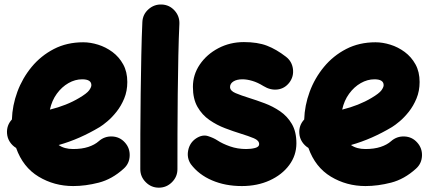

<svg xmlns="http://www.w3.org/2000/svg" viewBox="-20 -763 1940 866"><path d="M537.6 -2Q485.4 45.4 425.5 60.8Q365.7 76.2 310.1 76.2Q224.6 76.2 154.1 33.7Q83.5 -8.8 52.7 -95.7Q35.6 -106 24.4 -123Q13.2 -140.1 11.7 -161.6Q9.3 -197.8 33.7 -224.1Q35.6 -287.1 58.3 -348.9Q81.1 -410.6 122.8 -461.2Q164.6 -511.7 223.1 -542Q281.7 -572.3 355.5 -572.3Q387.7 -572.3 422.4 -561.5Q457 -550.8 487.1 -528.6Q517.1 -506.3 535.6 -472.7Q554.2 -439 554.2 -393.1Q554.2 -352.5 540.3 -318.8Q526.4 -285.2 505.6 -259Q484.9 -232.9 464.1 -215.6Q443.4 -198.2 429.7 -189.9Q384.8 -163.1 338.9 -142.8Q293 -122.6 244.6 -108.9Q270 -90.8 310.1 -90.8Q349.1 -90.8 378.2 -100.3Q407.2 -109.9 425.3 -126Q451.2 -148.9 485.8 -147.5Q520.5 -146 543.5 -120.1Q566.4 -94.7 564.9 -59.8Q563.5 -24.9 537.6 -2ZM350.6 -405.3Q318.8 -405.3 288.8 -388.2Q258.8 -371.1 236.3 -340.3Q213.9 -309.6 205.1 -268.6Q280.3 -287.1 337.4 -321.3Q372.1 -341.8 382.1 -355.7Q392.1 -369.6 392.1 -378.9Q392.1 -405.3 350.6 -405.3Z M709.5 -742.7Q744.1 -741.2 767.3 -715.6Q790.5 -689.9 789.1 -655.3Q786.1 -593.8 784.4 -511.5Q782.7 -429.2 781.7 -338.4Q780.8 -247.6 780.5 -159.7Q780.3 -71.8 780.3 0Q780.3 34.2 755.6 58.8Q731 83.5 696.3 83.5Q662.1 83.5 637.5 58.8Q612.8 34.2 612.8 0Q612.8 -72.3 613 -160.2Q613.3 -248 614.5 -339.6Q615.7 -431.2 617.4 -514.9Q619.1 -598.6 622.1 -663.1Q623.5 -697.8 649.4 -720.9Q675.3 -744.1 709.5 -742.7Z M1284.7 -390.1Q1263.7 -363.3 1231.7 -359.4Q1199.7 -355.5 1168 -375Q1142.1 -391.1 1117.9 -398.2Q1093.8 -405.3 1073.7 -405.3Q1048.3 -405.3 1033 -395.8Q1017.6 -386.2 1017.6 -370.6Q1017.6 -353.5 1042.5 -343Q1067.4 -332.5 1103.5 -321.3Q1136.7 -311 1173.8 -297.1Q1210.9 -283.2 1243.4 -261Q1275.9 -238.8 1296.4 -203.9Q1316.9 -168.9 1316.9 -116.7Q1316.9 -62 1284.4 -18.3Q1252 25.4 1196.3 50.8Q1140.6 76.2 1070.8 76.2Q996.1 76.2 936.3 50.5Q876.5 24.9 840.8 -22.5Q821.8 -50.8 828.9 -85.2Q835.9 -119.6 864.3 -138.7Q892.6 -157.2 918 -149.2Q943.4 -141.1 960.4 -129.9Q983.4 -114.7 1017.3 -102.8Q1051.3 -90.8 1090.8 -90.8Q1112.8 -90.8 1130.9 -95.7Q1148.9 -100.6 1148.9 -112.8Q1148.9 -129.4 1125 -139.4Q1101.1 -149.4 1065.9 -160.2Q1032.7 -170.4 995.4 -184.6Q958 -198.7 924.8 -221.7Q891.6 -244.6 870.8 -280.8Q850.1 -316.9 850.1 -371.1Q850.1 -426.3 881.3 -472.2Q912.6 -518.1 965.1 -545.7Q1017.6 -573.2 1080.1 -573.2Q1141.6 -573.2 1184.1 -556.9Q1226.6 -540.5 1269.5 -507.3Q1296.9 -486.3 1301.3 -451.9Q1305.7 -417.5 1284.7 -390.1Z M1856 -2Q1803.7 45.4 1743.9 60.8Q1684.1 76.2 1628.4 76.2Q1543 76.2 1472.4 33.7Q1401.9 -8.8 1371.1 -95.7Q1354 -106 1342.8 -123Q1331.5 -140.1 1330.1 -161.6Q1327.6 -197.8 1352.1 -224.1Q1354 -287.1 1376.7 -348.9Q1399.4 -410.6 1441.2 -461.2Q1482.9 -511.7 1541.5 -542Q1600.1 -572.3 1673.8 -572.3Q1706.1 -572.3 1740.7 -561.5Q1775.4 -550.8 1805.4 -528.6Q1835.4 -506.3 1854 -472.7Q1872.6 -439 1872.6 -393.1Q1872.6 -352.5 1858.6 -318.8Q1844.7 -285.2 1824 -259Q1803.2 -232.9 1782.5 -215.6Q1761.7 -198.2 1748 -189.9Q1703.1 -163.1 1657.2 -142.8Q1611.3 -122.6 1563 -108.9Q1588.4 -90.8 1628.4 -90.8Q1667.5 -90.8 1696.5 -100.3Q1725.6 -109.9 1743.7 -126Q1769.5 -148.9 1804.2 -147.5Q1838.9 -146 1861.8 -120.1Q1884.8 -94.7 1883.3 -59.8Q1881.8 -24.9 1856 -2ZM1668.9 -405.3Q1637.2 -405.3 1607.2 -388.2Q1577.1 -371.1 1554.7 -340.3Q1532.2 -309.6 1523.4 -268.6Q1598.6 -287.1 1655.8 -321.3Q1690.4 -341.8 1700.4 -355.7Q1710.4 -369.6 1710.4 -378.9Q1710.4 -405.3 1668.9 -405.3Z"/></svg>

Font: Mikhak-DS1-FD Black
Style: Regular
Weight: 900
Designer: Amin Abedi
Version: Version 3.2